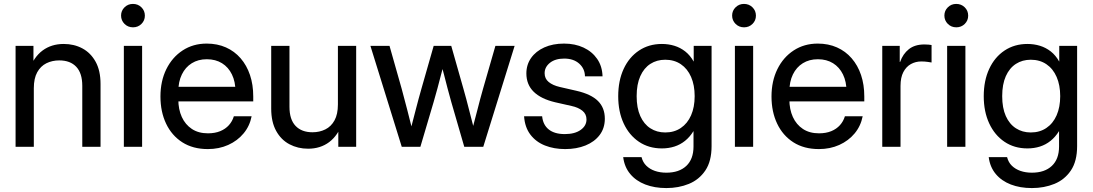

<svg xmlns="http://www.w3.org/2000/svg" viewBox="-20 -750 5583 981"><path d="M152.8 -299.3V0H59.6V-515.6H150.9V-389.2H127.4Q152.3 -458.5 197.5 -491.9Q242.7 -525.4 305.7 -525.4Q358.4 -525.4 400.9 -502.7Q443.4 -480 468.5 -434.6Q493.7 -389.2 493.7 -320.8V0H400.4V-311.5Q400.4 -376 369.6 -408.7Q338.9 -441.4 282.7 -441.4Q246.6 -441.4 217 -426.8Q187.5 -412.1 170.2 -380.9Q152.8 -349.6 152.8 -299.3Z M612.8 0V-515.6H706.1V0ZM659.7 -610.4Q633.8 -610.4 616.2 -627.9Q598.6 -645.5 598.6 -670.4Q598.6 -695.3 616.2 -712.6Q633.8 -730 659.2 -730Q685.1 -730 702.6 -712.6Q720.2 -695.3 720.2 -669.9Q720.2 -645 702.6 -627.7Q685.1 -610.4 659.7 -610.4Z M1042 11.7Q965.8 11.7 911.6 -22.9Q857.4 -57.6 828.6 -118.4Q799.8 -179.2 799.8 -256.8Q799.8 -335.4 829.8 -396.5Q859.9 -457.5 913.3 -492.4Q966.8 -527.3 1036.1 -527.3Q1090.3 -527.3 1134.3 -507.8Q1178.2 -488.3 1209.5 -452.1Q1240.7 -416 1257.3 -366.7Q1273.9 -317.4 1273.9 -257.3V-231.9H844.7V-306.6H1223.6L1183.1 -282.2Q1183.1 -332.5 1165 -369.6Q1147 -406.7 1114.3 -427Q1081.5 -447.3 1036.6 -447.3Q992.7 -447.3 960 -427Q927.2 -406.7 909.2 -369.6Q891.1 -332.5 891.1 -282.2V-242.2Q891.1 -191.4 908.9 -152.3Q926.8 -113.3 960.4 -91.1Q994.1 -68.8 1042.5 -68.8Q1078.1 -68.8 1105 -79.8Q1131.8 -90.8 1149.4 -110.4Q1167 -129.9 1174.8 -155.8H1265.6Q1255.9 -106 1224.6 -68.4Q1193.4 -30.8 1146.2 -9.5Q1099.1 11.7 1042 11.7Z M1554.2 9.8Q1502 9.8 1459 -12.9Q1416 -35.6 1390.9 -81.3Q1365.7 -127 1365.7 -194.8V-515.6H1459V-204.1Q1459 -139.6 1490 -106.9Q1521 -74.2 1576.7 -74.2Q1612.8 -74.2 1642.3 -88.9Q1671.9 -103.5 1689.2 -135Q1706.5 -166.5 1706.5 -216.3V-515.6H1799.8V0H1708.5V-126.5H1731.9Q1707 -57.6 1661.9 -23.9Q1616.7 9.8 1554.2 9.8Z M2032.7 0 1872.6 -515.6H1970.2L2032.2 -296.9Q2046.9 -244.1 2060.8 -188.7Q2074.7 -133.3 2088.4 -79.6H2075.7Q2089.8 -133.3 2104 -188.7Q2118.2 -244.1 2133.3 -296.9L2195.8 -515.6H2285.6L2347.7 -296.9Q2362.8 -244.1 2376.7 -188.7Q2390.6 -133.3 2404.8 -79.6H2390.6Q2405.3 -133.3 2419.2 -188.7Q2433.1 -244.1 2448.2 -296.9L2511.2 -515.6H2609.4L2449.2 0H2352.1L2285.6 -229.5Q2275.9 -263.7 2266.6 -299.1Q2257.3 -334.5 2248.3 -370.1Q2239.3 -405.8 2229.5 -439.9H2252.4Q2243.2 -405.8 2233.9 -370.1Q2224.6 -334.5 2215.3 -299.1Q2206.1 -263.7 2195.8 -229.5L2127.9 0Z M2867.7 11.7Q2810.5 11.7 2764.4 -6.6Q2718.3 -24.9 2689.9 -62.3Q2661.6 -99.6 2657.7 -155.8H2750Q2754.4 -111.8 2783.9 -88.4Q2813.5 -64.9 2865.7 -64.9Q2917 -64.9 2946.8 -86.2Q2976.6 -107.4 2976.6 -139.6Q2976.6 -167.5 2955.6 -184.3Q2934.6 -201.2 2900.4 -208.5L2816.4 -227.5Q2744.1 -244.6 2706.8 -281.2Q2669.4 -317.9 2669.4 -375Q2669.4 -419.4 2693.6 -453.9Q2717.8 -488.3 2761.2 -507.8Q2804.7 -527.3 2861.8 -527.3Q2918 -527.3 2961.7 -506.8Q3005.4 -486.3 3031.2 -449Q3057.1 -411.6 3058.6 -359.9H2968.8Q2968.3 -398.9 2939.5 -424.8Q2910.6 -450.7 2862.8 -450.7Q2816.9 -450.7 2789.8 -429Q2762.7 -407.2 2762.7 -376Q2762.7 -348.1 2783.4 -331.1Q2804.2 -314 2839.8 -305.7L2925.3 -286.1Q3000 -269 3035.2 -234.1Q3070.3 -199.2 3070.3 -143.6Q3070.3 -95.2 3043.9 -60.3Q3017.6 -25.4 2971.7 -6.8Q2925.8 11.7 2867.7 11.7Z M3384.8 210.9Q3324.2 210.9 3276.9 192.6Q3229.5 174.3 3200 138.9Q3170.4 103.5 3164.1 52.7H3257.8Q3264.6 79.6 3282.5 96.9Q3300.3 114.3 3326.4 123.3Q3352.5 132.3 3384.8 132.3Q3449.7 132.3 3486.6 97.7Q3523.4 63 3523.4 -1.5V-79.6H3522.9Q3504.4 -49.8 3480 -30.3Q3455.6 -10.7 3425.8 -1.2Q3396 8.3 3361.8 8.3Q3294.9 8.3 3244.6 -25.6Q3194.3 -59.6 3166.5 -119.6Q3138.7 -179.7 3138.7 -258.3Q3138.7 -337.9 3166.5 -397.9Q3194.3 -458 3244.9 -491.7Q3295.4 -525.4 3361.8 -525.4Q3395.5 -525.4 3425.8 -516.1Q3456.1 -506.8 3481.2 -487.1Q3506.3 -467.3 3523.9 -436H3524.4V-515.6H3615.7V-3.4Q3615.7 73.7 3584 120.8Q3552.2 168 3499.8 189.5Q3447.3 210.9 3384.8 210.9ZM3378.9 -73.2Q3424.8 -73.2 3458.7 -96.2Q3492.7 -119.1 3511 -160.9Q3529.3 -202.6 3529.3 -258.8Q3529.3 -314.9 3511 -356.9Q3492.7 -398.9 3458.7 -421.9Q3424.8 -444.8 3378.9 -444.8Q3335.9 -444.8 3303 -423.6Q3270 -402.3 3251.5 -360.8Q3232.9 -319.3 3232.9 -258.8Q3232.9 -198.2 3251.5 -157Q3270 -115.7 3303 -94.5Q3335.9 -73.2 3378.9 -73.2Z M3734.9 0V-515.6H3828.1V0ZM3781.7 -610.4Q3755.9 -610.4 3738.3 -627.9Q3720.7 -645.5 3720.7 -670.4Q3720.7 -695.3 3738.3 -712.6Q3755.9 -730 3781.2 -730Q3807.1 -730 3824.7 -712.6Q3842.3 -695.3 3842.3 -669.9Q3842.3 -645 3824.7 -627.7Q3807.1 -610.4 3781.7 -610.4Z M4164.1 11.7Q4087.9 11.7 4033.7 -22.9Q3979.5 -57.6 3950.7 -118.4Q3921.9 -179.2 3921.9 -256.8Q3921.9 -335.4 3951.9 -396.5Q3981.9 -457.5 4035.4 -492.4Q4088.9 -527.3 4158.2 -527.3Q4212.4 -527.3 4256.3 -507.8Q4300.3 -488.3 4331.5 -452.1Q4362.8 -416 4379.4 -366.7Q4396 -317.4 4396 -257.3V-231.9H3966.8V-306.6H4345.7L4305.2 -282.2Q4305.2 -332.5 4287.1 -369.6Q4269 -406.7 4236.3 -427Q4203.6 -447.3 4158.7 -447.3Q4114.7 -447.3 4082 -427Q4049.3 -406.7 4031.2 -369.6Q4013.2 -332.5 4013.2 -282.2V-242.2Q4013.2 -191.4 4031 -152.3Q4048.8 -113.3 4082.5 -91.1Q4116.2 -68.8 4164.6 -68.8Q4200.2 -68.8 4227.1 -79.8Q4253.9 -90.8 4271.5 -110.4Q4289.1 -129.9 4296.9 -155.8H4387.7Q4377.9 -106 4346.7 -68.4Q4315.4 -30.8 4268.3 -9.5Q4221.2 11.7 4164.1 11.7Z M4487.8 0V-515.6H4577.1V-433.6H4579.1Q4593.3 -474.6 4623.8 -498.8Q4654.3 -522.9 4703.1 -522.9Q4714.8 -522.9 4724.4 -522Q4733.9 -521 4739.7 -520V-430.7Q4734.4 -431.6 4719.7 -433.8Q4705.1 -436 4687 -436Q4658.2 -436 4634 -422.6Q4609.9 -409.2 4595.5 -381.6Q4581.1 -354 4581.1 -311V0Z M4819.3 0V-515.6H4912.6V0ZM4866.2 -610.4Q4840.3 -610.4 4822.8 -627.9Q4805.2 -645.5 4805.2 -670.4Q4805.2 -695.3 4822.8 -712.6Q4840.3 -730 4865.7 -730Q4891.6 -730 4909.2 -712.6Q4926.8 -695.3 4926.8 -669.9Q4926.8 -645 4909.2 -627.7Q4891.6 -610.4 4866.2 -610.4Z M5252.4 210.9Q5191.9 210.9 5144.5 192.6Q5097.2 174.3 5067.6 138.9Q5038.1 103.5 5031.7 52.7H5125.5Q5132.3 79.6 5150.1 96.9Q5168 114.3 5194.1 123.3Q5220.2 132.3 5252.4 132.3Q5317.4 132.3 5354.2 97.7Q5391.1 63 5391.1 -1.5V-79.6H5390.6Q5372.1 -49.8 5347.7 -30.3Q5323.2 -10.7 5293.5 -1.2Q5263.7 8.3 5229.5 8.3Q5162.6 8.3 5112.3 -25.6Q5062 -59.6 5034.2 -119.6Q5006.3 -179.7 5006.3 -258.3Q5006.3 -337.9 5034.2 -397.9Q5062 -458 5112.5 -491.7Q5163.1 -525.4 5229.5 -525.4Q5263.2 -525.4 5293.5 -516.1Q5323.7 -506.8 5348.9 -487.1Q5374 -467.3 5391.6 -436H5392.1V-515.6H5483.4V-3.4Q5483.4 73.7 5451.7 120.8Q5419.9 168 5367.4 189.5Q5314.9 210.9 5252.4 210.9ZM5246.6 -73.2Q5292.5 -73.2 5326.4 -96.2Q5360.4 -119.1 5378.7 -160.9Q5397 -202.6 5397 -258.8Q5397 -314.9 5378.7 -356.9Q5360.4 -398.9 5326.4 -421.9Q5292.5 -444.8 5246.6 -444.8Q5203.6 -444.8 5170.7 -423.6Q5137.7 -402.3 5119.1 -360.8Q5100.6 -319.3 5100.6 -258.8Q5100.6 -198.2 5119.1 -157Q5137.7 -115.7 5170.7 -94.5Q5203.6 -73.2 5246.6 -73.2Z"/></svg>

Font: Inter Cardless Display
Style: Regular
Weight: 400
Designer: Rasmus Andersson
Foundry: rsms
Version: Version 4.001;git-9221beed3